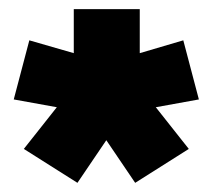

<svg xmlns="http://www.w3.org/2000/svg" viewBox="-20 -802 464 419"><path d="M285 -782H141V-686L44 -714L10 -585L104 -568L32 -477L149 -403L212 -496L275 -403L392 -477L320 -568L414 -585L380 -714L285 -686Z"/></svg>

Font: Catamaran Black
Style: Regular
Weight: 900
Designer: Pria Ravichandran
Version: Version 2.000